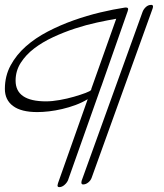

<svg xmlns="http://www.w3.org/2000/svg" viewBox="-20 -747 674 788"><path d="M259 -7Q254 4 244 12.5Q234 21 223 21Q216 21 216 14Q216 13 218 5L340 -340Q317 -326 290 -316Q263 -306 235 -299.5Q207 -293 181 -290Q155 -287 133 -287Q67 -287 33.5 -312Q0 -337 0 -382Q0 -435 23.5 -478.5Q47 -522 86 -556.5Q125 -591 176 -617.5Q227 -644 282 -663.5Q337 -683 391.5 -696Q446 -709 493 -716H498Q506 -716 506 -709Q506 -707 504 -701L397 -396Q395 -390 395 -391ZM354 -378 355 -383 457 -670Q422 -664 378 -654.5Q334 -645 288 -630Q242 -615 198 -594.5Q154 -574 120 -548Q86 -522 65 -489Q44 -456 44 -416Q44 -331 169 -331Q194 -331 225 -336.5Q256 -342 283.5 -350Q311 -358 331 -365.5Q351 -373 354 -378ZM565 -698Q569 -709 578.5 -718Q588 -727 601 -727Q608 -727 608 -720Q608 -717 606 -711L356 -17Q352 -6 342 2Q332 10 321 10Q314 10 314 2Q314 -2 315 -5Z"/></svg>

Font: Discipuli Britannica
Style: Regular
Weight: 400
Designer: Peter Wiegel
Foundry: Peter Wiegel
Version: Version 0.001 2009